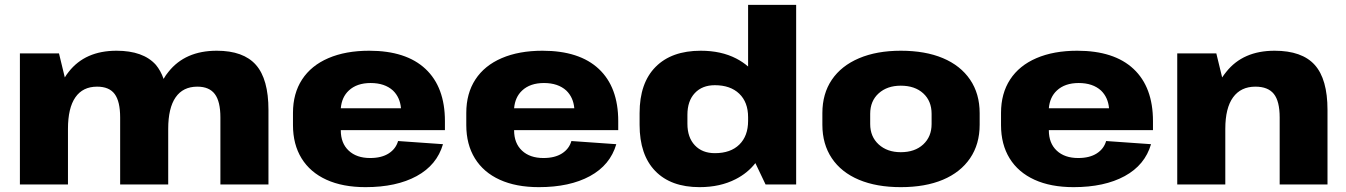

<svg xmlns="http://www.w3.org/2000/svg" viewBox="-20 -760 5545 791"><path d="M888 -276Q888 -342 865 -372.5Q842 -403 793 -403Q734 -403 703.5 -359Q673 -315 673 -229V0H475V-276Q475 -342 452.5 -372.5Q430 -403 380 -403Q321 -403 290.5 -359Q260 -315 260 -229V0H62V-540H223L247 -441Q254 -453 263 -464Q331 -551 460 -551Q570 -551 622 -493Q642 -469 654 -435Q663 -451 674 -464Q743 -551 873 -551Q983 -551 1034.5 -492.5Q1086 -434 1086 -307V0H888Z M1486 11Q1392 11 1325 -19.5Q1258 -50 1222.5 -107.5Q1187 -165 1187 -245V-295Q1187 -375 1224.5 -432.5Q1262 -490 1333 -520.5Q1404 -551 1501 -551Q1653 -551 1733 -476Q1813 -401 1813 -261V-224H1384V-223Q1384 -170 1416.5 -139.5Q1449 -109 1505 -109Q1552 -109 1581.5 -128Q1611 -147 1620 -179L1805 -166Q1780 -80 1696.5 -34.5Q1613 11 1486 11ZM1384 -314H1632Q1628 -359 1599 -387Q1565 -418 1507 -418Q1450 -418 1417 -387Q1388 -360 1384 -314Z M2200 11Q2106 11 2039 -19.5Q1972 -50 1936.5 -107.5Q1901 -165 1901 -245V-295Q1901 -375 1938.5 -432.5Q1976 -490 2047 -520.5Q2118 -551 2215 -551Q2367 -551 2447 -476Q2527 -401 2527 -261V-224H2098V-223Q2098 -170 2130.5 -139.5Q2163 -109 2219 -109Q2266 -109 2295.5 -128Q2325 -147 2334 -179L2519 -166Q2494 -80 2410.5 -34.5Q2327 11 2200 11ZM2098 -314H2346Q2342 -359 2313 -387Q2279 -418 2221 -418Q2164 -418 2131 -387Q2102 -360 2098 -314Z M2862 11Q2744 11 2679.5 -55.5Q2615 -122 2615 -246V-294Q2615 -418 2681 -484.5Q2747 -551 2867 -551Q2951 -551 3013 -519Q3040 -505 3062 -486V-740H3260V0H3134L3092 -88Q3060 -47 3011 -22Q2947 11 2862 11ZM2925 -129Q2990 -129 3026 -164.5Q3062 -200 3062 -262V-277Q3062 -339 3025.5 -374Q2989 -409 2925 -409Q2873 -409 2842.5 -376.5Q2812 -344 2812 -287V-250Q2812 -194 2842.5 -161.5Q2873 -129 2925 -129Z M3691 11Q3591 11 3518.5 -19.5Q3446 -50 3407 -108Q3368 -166 3368 -246V-294Q3368 -374 3407 -431.5Q3446 -489 3519 -520Q3592 -551 3691 -551Q3792 -551 3864.5 -520.5Q3937 -490 3976.5 -432Q4016 -374 4016 -294V-246Q4016 -166 3976.5 -108Q3937 -50 3864.5 -19.5Q3792 11 3691 11ZM3691 -133Q3749 -133 3783.5 -165Q3818 -197 3818 -249V-291Q3818 -344 3783.5 -375.5Q3749 -407 3691 -407Q3635 -407 3600 -375.5Q3565 -344 3565 -291V-249Q3565 -197 3600 -165Q3635 -133 3691 -133Z M4403 11Q4309 11 4242 -19.5Q4175 -50 4139.5 -107.5Q4104 -165 4104 -245V-295Q4104 -375 4141.5 -432.5Q4179 -490 4250 -520.5Q4321 -551 4418 -551Q4570 -551 4650 -476Q4730 -401 4730 -261V-224H4301V-223Q4301 -170 4333.5 -139.5Q4366 -109 4422 -109Q4469 -109 4498.5 -128Q4528 -147 4537 -179L4722 -166Q4697 -80 4613.5 -34.5Q4530 11 4403 11ZM4301 -314H4549Q4545 -359 4516 -387Q4482 -418 4424 -418Q4367 -418 4334 -387Q4305 -360 4301 -314Z M5252 -276Q5252 -343 5228 -373Q5204 -403 5152 -403Q5092 -403 5060 -359Q5028 -315 5028 -229V0H4830V-540H4991L5015 -441Q5023 -453 5032 -464Q5101 -551 5231 -551Q5344 -551 5396.5 -492.5Q5449 -434 5449 -307V0H5252Z"/></svg>

Font: Pathway Extreme 8pt Thin 12pt ExtraBold
Style: Regular
Weight: 800
Version: Version 1.001;gftools[0.9.26]